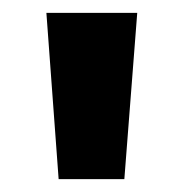

<svg xmlns="http://www.w3.org/2000/svg" viewBox="-20 -734 284 298"><path d="M193 -714 173 -456H71L52 -714Z"/></svg>

Font: Noto Sans Thai Cond
Style: Bold
Weight: 700
Width: 3
Designer: Monotype Design Team
Foundry: Monotype Imaging Inc.
Version: Version 2.002; ttfautohint (v1.8.4.7-5d5b)